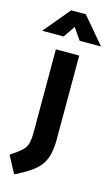

<svg xmlns="http://www.w3.org/2000/svg" viewBox="-180 -783 624 1065"><g transform="rotate(15 132.0 -250.5)"><path d="M19 230 -34 131Q7 104 28 85Q49 66 56 42Q63 18 63 -24V-500H197V-23Q197 29 188.5 65.5Q180 102 160 129.5Q140 157 105.5 180.5Q71 204 19 230ZM-37 -580 89 -731H173L301 -580H178L132 -647L86 -580Z"/></g></svg>

Font: Titillium Web SemiBold
Style: Regular
Weight: 600
Designer: Mohamed Gaber, Accademia di Belle Arti di Urbino
Foundry: Kief Type Foundry, Accademia di Belle Arti di Urbino
Version: Version 3.000; ttfautohint (v1.8.4)